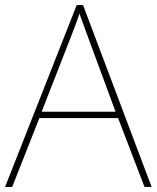

<svg xmlns="http://www.w3.org/2000/svg" viewBox="-20 -829 617 756"><path d="M549 -93H577L307 -809H282L0 -93H28L135 -364H445ZM325 -687 435 -389H144L260 -686C270 -713 283 -745 293 -775C306 -738 317 -710 325 -687Z"/></svg>

Font: Noto Sans Telugu UI Thin
Style: Regular
Weight: 100
Designer: Jelle Bosma - Monotype Design Team
Foundry: Monotype Imaging Inc.
Version: Version 2.005